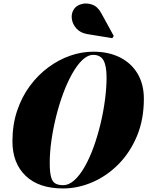

<svg xmlns="http://www.w3.org/2000/svg" viewBox="-20 -1051 830 1081"><path d="M472 -859Q432.5 -865.5 410.2 -890.5Q388 -915.5 384.2 -946Q380.5 -976.5 397 -1000.5Q410.5 -1020 439 -1028Q467.5 -1036 498.5 -1025.2Q529.5 -1014.5 549.5 -978L620.5 -848.5L612 -836ZM335 10Q198 10 124 -61.5Q50 -133 50 -255Q50 -349 76.5 -427.8Q103 -506.5 148.8 -568Q194.5 -629.5 253 -672.5Q311.5 -715.5 376.2 -737.8Q441 -760 505 -760Q591.5 -760 655.5 -727.8Q719.5 -695.5 754.8 -636Q790 -576.5 790 -495Q790 -377.5 750.8 -284.2Q711.5 -191 646 -125.2Q580.5 -59.5 499.5 -24.8Q418.5 10 335 10ZM505 -742Q474 -742 444 -713.5Q414 -685 386.5 -636.2Q359 -587.5 336 -525.5Q313 -463.5 296 -395.2Q279 -327 269.5 -260Q260 -193 260 -135Q260 -81.5 267.5 -54.5Q275 -27.5 291.5 -18Q308 -8.5 335 -8.5Q368.5 -8.5 399.5 -37Q430.5 -65.5 458 -114.2Q485.5 -163 507.8 -225Q530 -287 546.2 -355Q562.5 -423 571.2 -490Q580 -557 580 -615Q580 -680 562.8 -711Q545.5 -742 505 -742Z"/></svg>

Font: Bodoni* 11pt Fatface
Style: Italic
Weight: 900
Italic angle: -13°
Version: Version 2.3